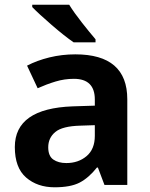

<svg xmlns="http://www.w3.org/2000/svg" viewBox="-20 -786 637 816"><path d="M383 -254V-209Q383 -152 348 -122.5Q313 -93 262 -93Q228 -93 206.5 -108Q185 -123 185 -160Q185 -200 215 -225Q245 -250 322 -252ZM300 -555Q243 -555 190 -542Q137 -529 95 -507L140 -411Q178 -428 216 -439.5Q254 -451 294 -451Q383 -451 383 -363V-337L289 -334Q43 -325 43 -161Q43 -73 91 -31.5Q139 10 212 10Q280 10 318.5 -10Q357 -30 392 -74H396L424 0H521V-364Q521 -555 300 -555ZM274 -766H117V-756Q144 -728 199.5 -680Q255 -632 293 -606H386V-619Q362 -647 328.5 -689.5Q295 -732 274 -766Z"/></svg>

Font: Noto Sans UI
Style: Bold
Weight: 700
Designer: Monotype Design Team
Foundry: Monotype Imaging Inc.
Version: Version 1.901